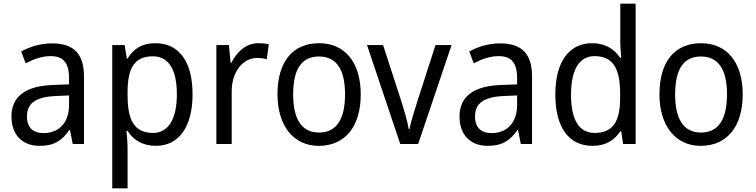

<svg xmlns="http://www.w3.org/2000/svg" viewBox="-20 -873 4093 1040"><path d="M261 -638C199 -638 139 -619 95 -594L119 -530C161 -552 206 -569 254 -569C319 -569 354 -537 354 -450V-416L273 -413C117 -409 42 -349 42 -242C42 -143 101 -83 194 -83C274 -83 315 -111 356 -169H359L374 -93H435V-457C435 -582 380 -638 261 -638ZM284 -353 354 -356V-306C354 -203 295 -152 215 -152C162 -152 126 -180 126 -241C126 -310 167 -348 284 -353Z M822 -639C748 -639 703 -608 671 -556H667L655 -629H588V147H671V-78C671 -99 667 -137 665 -164H671C701 -116 752 -83 824 -83C946 -83 1023 -182 1023 -362C1023 -546 945 -639 822 -639ZM808 -568C898 -568 938 -489 938 -362C938 -237 897 -153 809 -153C706 -153 671 -224 671 -358V-378C672 -507 710 -568 808 -568Z M1379 -639C1311 -639 1263 -591 1233 -533H1229L1220 -629H1152V-93H1235V-378C1235 -482 1294 -559 1373 -559C1389 -559 1409 -557 1425 -552L1436 -633C1417 -638 1396 -639 1379 -639Z M1934 -362C1934 -540 1844 -639 1709 -639C1563 -639 1483 -536 1483 -362C1483 -192 1570 -83 1706 -83C1853 -83 1934 -192 1934 -362ZM1568 -362C1568 -493 1610 -567 1708 -567C1805 -567 1849 -492 1849 -362C1849 -231 1805 -155 1708 -155C1611 -155 1568 -232 1568 -362Z M2148 -93H2245L2426 -629H2339L2238 -316C2223 -268 2204 -207 2198 -174H2194C2188 -213 2170 -273 2155 -321L2055 -629H1968Z M2688 -638C2626 -638 2566 -619 2522 -594L2546 -530C2588 -552 2633 -569 2681 -569C2746 -569 2781 -537 2781 -450V-416L2700 -413C2544 -409 2469 -349 2469 -242C2469 -143 2528 -83 2621 -83C2701 -83 2742 -111 2783 -169H2786L2801 -93H2862V-457C2862 -582 2807 -638 2688 -638ZM2711 -353 2781 -356V-306C2781 -203 2722 -152 2642 -152C2589 -152 2553 -180 2553 -241C2553 -310 2594 -348 2711 -353Z M3189 -83C3263 -83 3308 -114 3340 -162H3345L3355 -93H3423V-853H3340V-635C3340 -618 3343 -583 3345 -560H3339C3308 -607 3259 -639 3187 -639C3065 -639 2988 -542 2988 -361C2988 -179 3064 -83 3189 -83ZM3201 -153C3114 -153 3073 -228 3073 -360C3073 -489 3114 -569 3200 -569C3304 -569 3339 -498 3339 -364V-342C3339 -215 3300 -153 3201 -153Z M4003 -362C4003 -540 3913 -639 3778 -639C3632 -639 3552 -536 3552 -362C3552 -192 3639 -83 3775 -83C3922 -83 4003 -192 4003 -362ZM3637 -362C3637 -493 3679 -567 3777 -567C3874 -567 3918 -492 3918 -362C3918 -231 3874 -155 3777 -155C3680 -155 3637 -232 3637 -362Z"/></svg>

Font: Noto Sans Kannada UI SemiCondensed SemiBold
Style: Regular
Weight: 600
Width: 4
Designer: Jelle Bosma - Monotype Design Team
Foundry: Monotype Imaging Inc.
Version: Version 2.006